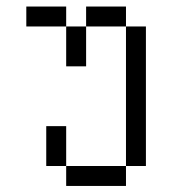

<svg xmlns="http://www.w3.org/2000/svg" viewBox="-20 -458 540 602"><path d="M187.5 -375H62.5V-437.5H187.5ZM125 -62.5H187.5V62.5H125ZM187.5 62.5H375V125H187.5ZM187.5 -375H250V-250H187.5ZM250 -437.5H375V-375H250ZM375 -375H437.5V62.5H375Z"/></svg>

Font: 寒蝉点阵体 16px
Style: Regular
Weight: 400
Designer: Designed by Warren2060
Foundry: ChillType
Version: Version 1.000